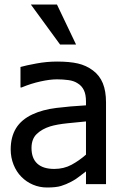

<svg xmlns="http://www.w3.org/2000/svg" viewBox="-20 -818 552 853"><path d="M362 -131V-278.5Q330 -275.5 281.2 -270.5Q232.5 -265.5 203 -256.5Q166.5 -245 143.2 -222.8Q120 -200.5 120 -160.5Q120 -114.5 145.8 -91Q171.5 -67.5 221 -67.5Q263.5 -67.5 297.8 -86Q332 -104.5 362 -131ZM362 -56.5Q351 -48.5 332.5 -34Q314 -19.5 297 -11Q273.5 1.5 251.2 8.2Q229 15 189 15Q156 15 126.5 2.5Q97 -10 75 -32.5Q53 -54.5 40.2 -86.5Q27.5 -118.5 27.5 -154Q27.5 -209.5 51.2 -248.2Q75 -287 124.5 -310Q169.5 -331 230.5 -338.5Q291.5 -346 362 -350V-367Q362 -398.5 352.5 -417.8Q343 -437 325.5 -447.5Q308.5 -459 283.8 -462.2Q259 -465.5 233 -465.5Q202 -465.5 160 -456.2Q118 -447 76 -429.5H71V-520.5Q95.5 -527.5 141.8 -536Q188 -544.5 233.5 -544.5Q288.5 -544.5 325.8 -536Q363 -527.5 393 -505Q422.5 -483 436.8 -448.2Q451 -413.5 451 -363.5V0H362ZM318 -620H247L117 -798H233Z"/></svg>

Font: Myanmar Ethnic
Style: Regular
Weight: 400
Designer: Khon Soe Zaw Thu
Foundry: PaOh Unicode khonsoezawthu@gmail.com and @hotmail.com
Version: Version 1.01 September 27, 2016